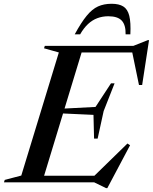

<svg xmlns="http://www.w3.org/2000/svg" viewBox="-58 -942 790 992"><path d="M246 -671 169.5 -692.5 173.5 -705H374L159.5 0H-37.5L-33.5 -12.5L52 -35ZM623 -682.5 676.5 -671H289.5L301 -705H631L705.5 -734.5H712L676.5 -503H660ZM490 30 428.5 0H85.5L97.5 -34H499.5L419.5 -24L600.5 -200.5L614 -191.5L496.5 30ZM446.5 -226H428L425 -348.5L207 -358.5L214 -378L435.5 -389.5L515.5 -511.5H534L477.5 -368ZM501.5 -858Q471.5 -858 445.2 -848.2Q419 -838.5 396.8 -817.8Q374.5 -797 356 -764.5H328Q361.5 -826 389.8 -860.5Q418 -895 448.5 -908.8Q479 -922.5 518.5 -922.5Q557 -922.5 579.2 -908.5Q601.5 -894.5 610 -860.2Q618.5 -826 615.5 -764.5H591Q592 -813 571 -835.5Q550 -858 501.5 -858Z"/></svg>

Font: Newsreader 60pt Medium
Style: Italic
Weight: 500
Italic angle: -17°
Designer: Hugues Gentile
Foundry: Production Type
Version: Version 1.003